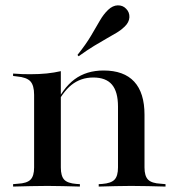

<svg xmlns="http://www.w3.org/2000/svg" viewBox="-20 -687 659 707"><path d="M154.8 -2.4Q121 -2.4 92.3 -1.6Q63.7 -0.8 28.2 0V-8.9L46 -10.5Q79 -12.1 92.3 -25.4Q105.6 -38.7 105.6 -70.2V-207.3H204V-70.2Q204 -38.7 216.5 -25.4Q229 -12.1 261.3 -9.7L274.2 -8.9V0Q240.3 -0.8 212.9 -1.6Q185.5 -2.4 154.8 -2.4ZM105.6 -207.3V-337.9Q105.6 -372.6 91.9 -387.5Q78.2 -402.4 41.9 -405.6L28.2 -407.3V-416.1Q50 -414.5 62.9 -414.1Q75.8 -413.7 91.9 -413.7Q124.2 -413.7 152 -416.5Q179.8 -419.4 204 -425V-416.1V-207.3ZM414.5 -207.3V-294.4Q414.5 -349.2 392.3 -375.4Q370.2 -401.6 323.4 -401.6Q277.4 -401.6 243.1 -374.2Q208.9 -346.8 180.6 -287.1L179.8 -292.7Q210.5 -362.1 254.4 -394.8Q298.4 -427.4 361.3 -427.4Q436.3 -427.4 474.2 -386.3Q512.1 -345.2 512.1 -264.5V-207.3ZM462.9 -2.4Q432.3 -2.4 404.8 -1.6Q377.4 -0.8 343.5 0V-8.9L356.5 -9.7Q388.7 -12.1 401.6 -25.4Q414.5 -38.7 414.5 -70.2V-207.3H512.1V-70.2Q512.1 -38.7 525.4 -25.4Q538.7 -12.1 571.8 -10.5L589.5 -8.9V0Q554 -0.8 525.4 -1.6Q496.8 -2.4 462.9 -2.4ZM269.4 -479.8 265.3 -484.7Q296.8 -524.2 315.3 -555.6Q333.9 -587.1 347.6 -610.9Q361.3 -634.7 378.2 -650.8Q395.2 -666.9 413.7 -667.3Q432.3 -667.7 444.4 -654.8Q457.3 -641.9 456.5 -623.4Q455.6 -604.8 438.7 -588.7Q427.4 -577.4 410.9 -567.3Q394.4 -557.3 373.4 -545.6Q352.4 -533.9 326.6 -518.1Q300.8 -502.4 269.4 -479.8Z"/></svg>

Font: Playfair 144pt SemiExpanded SemiBold
Style: Regular
Weight: 600
Width: 6
Designer: Claus Eggers Sørensen
Foundry: Claus Eggers Sørensen
Version: Version 2.203